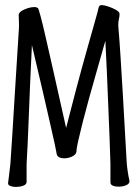

<svg xmlns="http://www.w3.org/2000/svg" viewBox="-20 -731 540 758"><path d="M491 -15Q491 -5 477.5 0.5Q464 6 448 6Q435 6 425.5 2Q416 -2 416 -11V-85Q415 -129 412.5 -187.5Q410 -246 407.5 -312.5Q405 -379 402 -445Q399 -511 396 -570Q391 -553 381 -517.5Q371 -482 358 -436.5Q345 -391 331.5 -342.5Q318 -294 307 -250.5Q296 -207 289 -176Q282 -145 282 -134Q281 -121 265.5 -113.5Q250 -106 233 -106Q222 -106 214 -110Q206 -114 204 -122Q203 -126 201.5 -135.5Q200 -145 194.5 -169.5Q189 -194 178.5 -240.5Q168 -287 150.5 -363Q133 -439 106 -553Q102 -475 98.5 -392Q95 -309 92 -230Q89 -151 85 -84V-12Q84 -2 71 2.5Q58 7 43 7Q31 7 21.5 3.5Q12 0 12 -7V-9Q14 -28 17 -49.5Q20 -71 21 -84Q25 -138 29 -205Q33 -272 37.5 -344.5Q42 -417 46.5 -488.5Q51 -560 55 -624V-633Q55 -644 54.5 -652.5Q54 -661 54 -668V-674Q56 -685 77 -694Q98 -703 115 -703H120Q128 -701 130 -699Q131 -698 133 -692Q135 -686 141 -664Q147 -642 158.5 -592Q170 -542 190 -453.5Q210 -365 241 -226Q259 -297 279.5 -374.5Q300 -452 321.5 -528.5Q343 -605 362 -672Q366 -685 368.5 -698Q371 -711 381 -711Q390 -711 407 -705.5Q424 -700 438 -692Q452 -684 452 -676Q452 -666 449.5 -656Q447 -646 447 -632V-628Q452 -570 456.5 -497Q461 -424 465.5 -349Q470 -274 473.5 -207Q477 -140 480 -93Q481 -76 484 -55.5Q487 -35 491 -18Z"/></svg>

Font: Moon Stars Kai T HW
Style: Regular
Weight: 400
Designer: GuiWonder
Version: Version 1.101